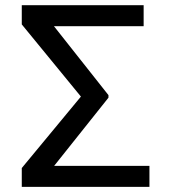

<svg xmlns="http://www.w3.org/2000/svg" viewBox="-20 -732 671 752"><path d="M565.3 -82.4V0H65.3V-73.9L296.9 -353.7L65.3 -636.4V-711.6H542.6V-629.3H191.4L404.8 -359.4V-349.4L192.1 -82.4Z"/></svg>

Font: Inter UI
Style: Regular
Weight: 400
Designer: Rasmus Andersson
Foundry: rsms
Version: 3.2;8d6f07862